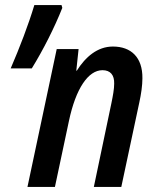

<svg xmlns="http://www.w3.org/2000/svg" viewBox="-20 -734 631 755"><path d="M22 -465H105C150 -538 194 -625 225 -703L222 -714H115C92 -637 57 -546 22 -465ZM88 1H196L251 -258C278 -386 327 -458 383 -458C414 -458 430 -439 429 -405C429 -384 424 -357 418 -328L349 1H457L528 -332C535 -364 540 -398 540 -426C541 -509 495 -551 424 -551C363 -551 316 -510 282 -456H280L289 -541H203Z"/></svg>

Font: Noto Sans Display SemiCondensed Medium
Style: Italic
Weight: 500
Width: 4
Italic angle: -12°
Designer: Monotype Design Team
Foundry: Monotype Imaging Inc.
Version: Version 1.900